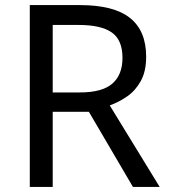

<svg xmlns="http://www.w3.org/2000/svg" viewBox="-20 -734 662 754"><path d="M294 -714Q427 -714 490.5 -663.5Q554 -613 554 -511Q554 -454 533 -416Q512 -378 479.5 -355.5Q447 -333 411 -320L607 0H502L329 -295H187V0H97V-714ZM289 -636H187V-371H294Q381 -371 421 -405.5Q461 -440 461 -507Q461 -577 419 -606.5Q377 -636 289 -636Z"/></svg>

Font: Noto Sans Hanifi Rohingya
Style: Regular
Weight: 400
Designer: Monotype Design Team and DaltonMaag
Foundry: Google LLC
Version: Version 2.101